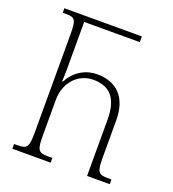

<svg xmlns="http://www.w3.org/2000/svg" viewBox="-131 -815 826 915"><g transform="rotate(20 282.5 -357.0)"><path d="M35 0H229V-24H205C158 -24 150 -36 150 -108V-289C150 -379 210 -441 286 -441C366 -441 414 -398 414 -286V0H529V-24H509C462 -24 454 -35 454 -108V-297C454 -414 392 -472 294 -472C239 -472 183 -443 152 -383H148C149 -404 150 -424 150 -445V-685H432V-714H39V-691H58C103 -691 109 -679 109 -606V-108C109 -36 100 -24 54 -24H35Z"/></g></svg>

Font: Noto Serif Georgian ExtraCondensed ExtraLight
Style: Regular
Weight: 200
Width: 2
Designer: Monotype Design Team, Akaki Razmadze
Foundry: Google LLC
Version: Version 2.003